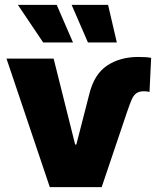

<svg xmlns="http://www.w3.org/2000/svg" viewBox="-20 -772 649 792"><path d="M201.2 -530.3 290 -175.8H294.9L348.6 -384.8Q368.7 -466.3 422.1 -501.7Q475.6 -537.1 550.8 -537.1Q586.4 -537.1 603.5 -533.2L596.7 -392.6Q589.4 -395.5 573.2 -395.5Q553.2 -395.5 542 -387Q530.8 -378.4 523.7 -362.5Q516.6 -346.7 503.9 -309.6L399.4 0H185.5L6.8 -530.3ZM53.7 -752H213.9L281.2 -596.7H158.2ZM275.4 -752H425.8L461.9 -596.7H342.8Z"/></svg>

Font: Pretendard GOV Black
Style: Regular
Weight: 900
Designer: Base glyphs from Inter by Rasmus Andersson; Hangeul glyphs from Noto Sans CJK(Source Han Sans) by Jang Soo-young and Kan
Foundry: Kil Hyung-jin
Version: Version 1.309